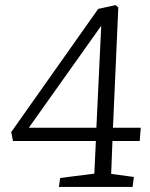

<svg xmlns="http://www.w3.org/2000/svg" viewBox="-20 -733 589 753"><path d="M423 -232H532L528 -180H421L416 -51L505 -39L500 0H211L216 -35L350 -52L356 -180H31L24 -215L365 -698L433 -713L444 -704ZM358 -232 377 -632 93 -232Z"/></svg>

Font: Literata 18pt Light
Style: Italic
Weight: 300
Italic angle: -2°
Designer: Latin by Veronika Burian and Jose Scaglione. Greek by Irene Vlachou. Cyrillic by Vera Evstafieva
Foundry: TypeTogether
Version: Version 3.103;gftools[0.9.29]